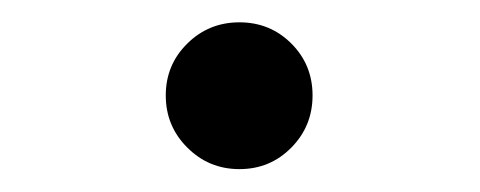

<svg xmlns="http://www.w3.org/2000/svg" viewBox="-20 -355 430 172"><path d="M194.5 -203.5Q222 -203.5 241 -222.8Q260 -242 260 -269.5Q260 -297 241 -316Q222 -335 194.5 -335Q167 -335 147.8 -316Q128.5 -297 128.5 -269.5Q128.5 -242 147.8 -222.8Q167 -203.5 194.5 -203.5Z"/></svg>

Font: Spartan Medium
Style: Regular
Weight: 500
Designer: Matt Bailey, Mirko Velimirovic
Foundry: Matt Bailey
Version: Version 1.003; ttfautohint (v1.8.3)